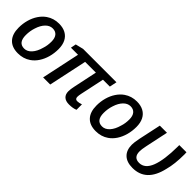

<svg xmlns="http://www.w3.org/2000/svg" viewBox="124 -1343 2145 2145"><g transform="rotate(45 1196.0 -270.5)"><path d="M44.9 -199.7Q44.9 -264.2 61.5 -323.2Q78.1 -382.3 109.6 -429.4Q141.1 -476.6 184.1 -506.3Q249.5 -551.3 333.5 -551.3Q396 -551.3 440.2 -527.1Q484.4 -502.9 507.6 -456.8Q530.8 -410.6 530.8 -345.7Q530.8 -279.8 514.2 -219.7Q497.6 -159.7 466.3 -112.1Q435.1 -64.5 392.1 -35.2Q327.6 9.8 241.2 9.8Q146 9.8 95.5 -44.4Q44.9 -98.6 44.9 -199.7ZM398.4 -235.8Q415.5 -286.6 415.5 -348.6Q415.5 -404.3 391.1 -433.8Q366.7 -463.4 321.3 -463.4Q275.4 -463.4 238 -425.3Q200.7 -387.2 179.7 -320.8Q160.2 -262.2 160.2 -198.2Q160.2 -77.6 253.9 -77.6Q302.2 -77.6 340.6 -120.4Q378.9 -163.1 398.4 -235.8Z M940.4 -90.3Q940.4 -126 950.7 -169.9L1010.7 -454.6H840.8L744.1 0H631.8L728.5 -454.6H616.7L628.9 -518.1L722.2 -541H1249.5L1231.4 -454.6H1122.6L1062 -169.9Q1055.2 -139.2 1055.2 -116.2Q1055.2 -99.6 1063.7 -90.3Q1072.3 -81.1 1088.4 -81.1Q1115.7 -81.1 1151.4 -93.8V-7.8Q1110.4 9.8 1049.8 9.8Q996.1 9.8 968.3 -16.1Q940.4 -42 940.4 -90.3Z M1274.9 -199.7Q1274.9 -264.2 1291.5 -323.2Q1308.1 -382.3 1339.6 -429.4Q1371.1 -476.6 1414.1 -506.3Q1479.5 -551.3 1563.5 -551.3Q1626 -551.3 1670.2 -527.1Q1714.4 -502.9 1737.5 -456.8Q1760.7 -410.6 1760.7 -345.7Q1760.7 -279.8 1744.1 -219.7Q1727.5 -159.7 1696.3 -112.1Q1665 -64.5 1622.1 -35.2Q1557.6 9.8 1471.2 9.8Q1376 9.8 1325.4 -44.4Q1274.9 -98.6 1274.9 -199.7ZM1628.4 -235.8Q1645.5 -286.6 1645.5 -348.6Q1645.5 -404.3 1621.1 -433.8Q1596.7 -463.4 1551.3 -463.4Q1505.4 -463.4 1468 -425.3Q1430.7 -387.2 1409.7 -320.8Q1390.1 -262.2 1390.1 -198.2Q1390.1 -77.6 1483.9 -77.6Q1532.2 -77.6 1570.6 -120.4Q1608.9 -163.1 1628.4 -235.8Z M1863.8 -169.4Q1863.8 -205.6 1877 -272L1934.6 -541H2047.4L1990.2 -271Q1982.9 -233.9 1980.2 -215.6Q1977.5 -197.3 1977.5 -176.8Q1977.5 -82.5 2064.9 -82.5Q2154.3 -82.5 2198.2 -195.3Q2240.7 -305.7 2242.2 -515.1V-541H2355.5Q2356.9 -522.9 2356.9 -507.8Q2356.9 -355 2328.1 -251Q2297.9 -119.6 2229.2 -54.9Q2160.6 9.8 2052.7 9.8Q1961.4 9.8 1912.6 -36.9Q1863.8 -83.5 1863.8 -169.4Z"/></g></svg>

Font: Viking Open Sans Light
Style: Bold Italic
Weight: 600
Italic angle: -12°
Foundry: Ascender Corporation
Version: Version 2.000